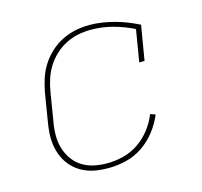

<svg xmlns="http://www.w3.org/2000/svg" viewBox="-85 -631 770 732"><g transform="rotate(-15 300.0 -265.0)"><path d="M257 8Q235 8 213 5Q191 2 171 -6Q151 -14 134.5 -26.5Q118 -39 105.5 -56Q93 -73 85.5 -93Q78 -113 75 -134.5Q72 -156 73.5 -178.5Q75 -201 79 -223L97 -333Q102 -360 110.5 -386.5Q119 -413 134.5 -437.5Q150 -462 172 -482Q194 -502 219.5 -514.5Q245 -527 272 -532.5Q299 -538 327 -538Q353 -538 378 -534Q403 -530 427 -523.5Q451 -517 473.5 -508Q496 -499 518 -488L495 -351H474L495 -477Q457 -496 415 -507.5Q373 -519 327 -519Q302 -519 277 -514Q252 -509 228.5 -497Q205 -485 185.5 -467Q166 -449 152 -426.5Q138 -404 130 -379.5Q122 -355 118 -330L100 -220Q95 -194 94.5 -167Q94 -140 101 -115.5Q108 -91 122.5 -70Q137 -49 158 -35.5Q179 -22 204.5 -16.5Q230 -11 257 -11Q289 -11 321 -19Q353 -27 381 -46Q409 -65 430 -92Q451 -119 463 -150L483 -143Q469 -109 446 -79.5Q423 -50 392.5 -29.5Q362 -9 327 -0.5Q292 8 257 8Z"/></g></svg>

Font: Iosevka Slab Thin Extended
Style: Italic
Weight: 100
Width: 7
Italic angle: -9°
Monospace: yes
Designer: Belleve Invis
Foundry: Belleve Invis
Version: Version 11.1.0; ttfautohint (v1.8.3)